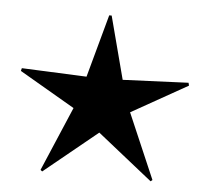

<svg xmlns="http://www.w3.org/2000/svg" viewBox="-41 -501 586 545"><g transform="rotate(5 252.5 -228.5)"><path d="M407 1 250 -124 98 0 93 -4 171 -187 13 -279 15 -287 200 -279 249 -458H256L303 -279L490 -287L492 -279L332 -189L412 -3Z"/></g></svg>

Font: Noto Sans Thaana
Style: Bold
Weight: 700
Designer: David Williams
Foundry: Google Inc.
Version: Version 3.001; ttfautohint (v1.8.4.7-5d5b)